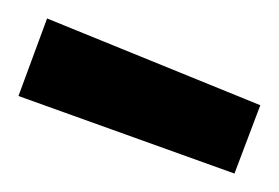

<svg xmlns="http://www.w3.org/2000/svg" viewBox="-27 -778 302 208"><path d="M24 -758 255 -664 227 -590 -7 -674Z"/></svg>

Font: TypoPRO Titillium Text
Style: 600 wt
Weight: 600
Designer: Accademia di Belle Arti di Urbino and others
Foundry: Accademia di Belle Arti di Urbino and others.
Version: Version 25.000